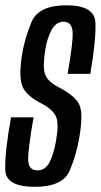

<svg xmlns="http://www.w3.org/2000/svg" viewBox="-31 -700 380 724"><path d="M99.5 4.5Q206.5 4.5 232.2 -57.5Q258 -119.5 268 -181.5Q283 -269 269.2 -303Q255.5 -337 189.5 -371.5Q148 -393 138.8 -420.2Q129.5 -447.5 139.5 -511.5Q146.5 -555 163.2 -586.5Q180 -618 208.5 -618Q237.5 -618 242.2 -585.2Q247 -552.5 224 -421.5H309.5Q331.5 -549 328.8 -614.5Q326 -680 220 -680Q114.5 -680 88.2 -617.8Q62 -555.5 52.5 -496Q39.5 -416 52.2 -377.8Q65 -339.5 131.5 -306.5Q171.5 -284 181.5 -257Q191.5 -230 179.5 -164.5Q171 -117 155.2 -87.2Q139.5 -57.5 109.5 -57.5Q80 -57.5 75.8 -89Q71.5 -120.5 95.5 -257.5H10.5Q-14 -120 -11 -57.8Q-8 4.5 99.5 4.5Z"/></svg>

Font: Anybody ExtraCondensed
Style: Italic
Weight: 400
Width: 2
Italic angle: -10°
Version: Version 1.113;gftools[0.9.25]